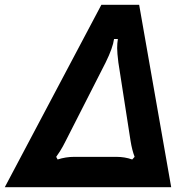

<svg xmlns="http://www.w3.org/2000/svg" viewBox="-71 -783 807 803"><path d="M645 0H-51L353 -763H511ZM170 -116Q204 -127 239 -127H416Q451 -127 482 -116L492 -127Q481 -156 475 -194L424 -522Q419 -562 419 -582Q419 -602 422 -620H406Q401 -583 371 -522L204 -194Q202 -190 192 -171Q182 -152 164 -127Z"/></svg>

Font: Open Sauce Sans
Style: Bold Italic
Weight: 700
Italic angle: -10°
Designer: Alfredo Marco Pradil
Foundry: Creative Sauce Fz LLC
Version: Version 1.477